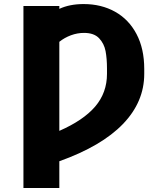

<svg xmlns="http://www.w3.org/2000/svg" viewBox="-20 -737 832 956"><path d="M275.4 -692.9Q326.7 -716.8 396.5 -716.8Q484.4 -716.8 552.7 -678.7Q621.1 -640.6 659.7 -567.6Q698.2 -494.6 698.2 -393.6V-369.1Q698.2 -229.5 592 -119.4Q485.8 -9.3 275.4 65.9V199.2H96.7V-707H275.4ZM512.7 -369.1V-395.5Q512.7 -445.3 505.6 -482.7Q498.5 -520 473.4 -546.6Q448.2 -573.2 398.4 -573.2Q365.2 -573.2 333 -561.3Q300.8 -549.3 275.4 -528.8V-85.4Q395 -137.7 453.9 -206.5Q512.7 -275.4 512.7 -369.1Z"/></svg>

Font: Pretendard Std Black
Style: Regular
Weight: 900
Designer: Base glyphs from Inter by Rasmus Andersson; Hangeul glyphs from Noto Sans CJK(Source Han Sans) by Jang Soo-young and Kan
Foundry: Kil Hyung-jin
Version: Version 1.309